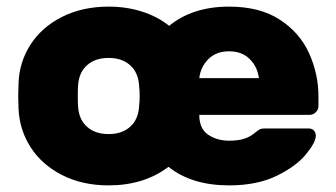

<svg xmlns="http://www.w3.org/2000/svg" viewBox="-20 -550 1015 580"><path d="M672 -125Q700 -125 718 -131Q736 -137 749 -148Q760 -157 765 -159.5Q770 -162 782 -162H912Q922 -162 928 -156Q934 -150 934 -140Q934 -120 904 -83.5Q874 -47 815 -18.5Q756 10 672 10Q559 10 489 -46Q415 10 308 10Q229 10 168 -21Q107 -52 73 -104.5Q39 -157 36 -221L35 -260L36 -298Q38 -362 72 -415Q106 -468 167.5 -499Q229 -530 308 -530Q362 -530 409 -515Q456 -500 491 -472Q562 -530 672 -530Q765 -530 825.5 -490.5Q886 -451 914 -388.5Q942 -326 942 -258V-230Q942 -219 934 -211Q926 -203 915 -203H582Q582 -161 609 -143Q636 -125 672 -125ZM762 -314Q758 -348 734.5 -371.5Q711 -395 672 -395Q633 -395 609.5 -371.5Q586 -348 582 -314ZM400 -226Q402 -246 402 -260Q402 -274 400 -294Q397 -332 372.5 -353.5Q348 -375 308 -375Q268 -375 243.5 -353.5Q219 -332 216 -294Q215 -284 215 -260Q215 -236 216 -226Q219 -188 243.5 -166.5Q268 -145 308 -145Q348 -145 372.5 -166.5Q397 -188 400 -226Z"/></svg>

Font: Rubik
Style: Regular
Weight: 700
Designer: Hubert & Fischer
Foundry: Hubert & Fischer
Version: Version 1.100